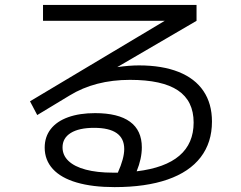

<svg xmlns="http://www.w3.org/2000/svg" viewBox="-20 -725 978 778"><path d="M161.1 -127Q161.1 -170.4 185.5 -201.9Q210 -233.4 256.1 -250Q302.2 -266.6 365.2 -266.6Q459 -266.6 506.8 -231.7Q554.7 -196.8 554.7 -127.9Q554.7 -82 533.7 -30.8Q764.6 -58.6 764.6 -228.5Q764.6 -315.9 701.2 -358.6Q637.7 -401.4 506.8 -401.4Q365.2 -401.4 261.7 -337.9L130.9 -258.8L101.6 -314.5L647.5 -640.6H154.3V-705.1H776.4V-640.6L455.1 -453.1Q504.4 -460 543 -460Q637.2 -460 703.6 -433.6Q770 -407.2 804.4 -356.2Q838.9 -305.2 838.9 -232.4Q838.9 -147.5 793.2 -87.9Q747.6 -28.3 659.2 2.4Q570.8 33.2 444.3 33.2Q354.5 33.2 291 14.6Q227.5 -3.9 194.3 -40Q161.1 -76.2 161.1 -127ZM436.5 -25.4H457.5Q483.4 -83 483.4 -121.1Q483.4 -207 361.3 -207Q300.3 -207 266.8 -186.3Q233.4 -165.5 233.4 -127.9Q233.4 -95.7 257.6 -72.8Q281.7 -49.8 327.6 -37.6Q373.5 -25.4 436.5 -25.4Z"/></svg>

Font: Pretendard
Style: Regular
Weight: 400
Designer: Base glyphs from Inter by Rasmus Andersson; Hangeul glyphs from Noto Sans CJK(Source Han Sans) by Jang Soo-young and Kan
Foundry: Kil Hyung-jin
Version: Version 1.309